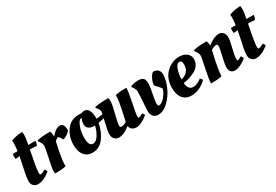

<svg xmlns="http://www.w3.org/2000/svg" viewBox="36 -1383 3139 2186"><g transform="rotate(-30 1605.5 -290.5)"><path d="M343 -431Q341 -406 326 -373Q288 -377 254 -377H236Q190 -154 190 -99Q190 -70 202.5 -70Q215 -70 269 -95L287 -62Q198 12 122 12Q87 12 64.5 -10Q42 -32 42 -68.5Q42 -105 50.5 -151Q59 -197 74 -263.5Q89 -330 96 -371Q59 -368 41 -365Q39 -377 39 -397.5Q39 -418 42 -431H105Q113 -485 113 -533L112 -564V-567Q190 -594 259 -594Q263 -574 263 -544Q263 -514 246 -431Z M355 3H348Q346 -5 346 -33.5Q346 -62 373 -187Q400 -312 400 -330Q400 -361 372 -398L363 -410L364 -423Q418 -438 537 -438Q549 -412 549 -365Q560 -383 595 -413Q630 -443 667 -443Q721 -443 721 -349Q716 -343 707.5 -333.5Q699 -324 673.5 -307Q648 -290 624 -286Q623 -286 607 -313Q591 -340 583 -340Q558 -331 539 -310Q493 -103 493 -42Q493 -20 494 -11Q459 3 355 3Z M839 12Q770 12 731 -36.5Q692 -85 692 -172Q692 -283 751.5 -363Q811 -443 916 -443L952 -441Q969 -450 990 -450Q1069 -450 1069 -301Q1110 -303 1152 -312L1168 -316L1174 -277Q1141 -263 1085 -252L1065 -248Q1046 -143 988 -65.5Q930 12 839 12ZM893 -74Q935 -74 968.5 -128Q1002 -182 1015 -242Q908 -242 908 -322Q908 -354 921 -382L926 -392Q922 -394 916 -394Q910 -394 907 -392Q882 -376 860 -317Q838 -258 838 -182Q838 -74 893 -74Z M1122 -411 1123 -424Q1191 -438 1302 -438Q1307 -425 1307 -391Q1307 -357 1279 -246Q1251 -135 1251 -108Q1251 -81 1271 -81Q1300 -81 1338 -102Q1342 -126 1358 -194Q1394 -354 1394 -423Q1429 -437 1520 -437H1539Q1539 -390 1511 -253.5Q1483 -117 1483 -93.5Q1483 -70 1493 -70Q1499 -70 1550 -94L1569 -62Q1480 12 1413 12Q1381 12 1358.5 -6Q1336 -24 1333 -53Q1252 13 1186 13Q1151 13 1128.5 -10Q1106 -33 1106 -75.5Q1106 -118 1132 -221.5Q1158 -325 1158 -348.5Q1158 -372 1122 -411Z M1781 -351Q1781 -321 1763 -228.5Q1745 -136 1745 -116Q1745 -76 1761 -76Q1799 -76 1844.5 -132.5Q1890 -189 1892 -227L1824 -303Q1828 -346 1845 -381Q1862 -416 1877 -430L1891 -443Q1934 -443 1956 -420Q1978 -397 1978 -366Q1978 -287 1939 -199Q1900 -111 1835 -49.5Q1770 12 1703 12Q1661 12 1638.5 -14Q1616 -40 1616 -82.5Q1616 -125 1622.5 -197Q1629 -269 1629 -340Q1629 -356 1617.5 -378Q1606 -400 1594 -413L1597 -425Q1651 -443 1694.5 -443Q1738 -443 1759.5 -425Q1781 -407 1781 -351Z M1987 -173Q1987 -298 2062.5 -370.5Q2138 -443 2234 -443Q2293 -443 2331 -414Q2369 -385 2369 -336.5Q2369 -288 2344.5 -255Q2320 -222 2285 -204Q2214 -169 2155 -160L2131 -157Q2138 -63 2208 -63Q2232 -63 2259 -75Q2286 -87 2301 -99L2316 -111L2340 -79Q2332 -68 2308 -50Q2284 -32 2263 -20Q2205 12 2136 12Q2067 12 2027 -37Q1987 -86 1987 -173ZM2209 -391Q2171 -391 2150.5 -326.5Q2130 -262 2130 -206Q2181 -215 2211 -249Q2241 -283 2241 -337Q2241 -391 2209 -391Z M2417 3H2398Q2398 -44 2426.5 -177Q2455 -310 2455 -328Q2455 -361 2427 -398L2418 -410L2419 -423Q2473 -438 2592 -438Q2605 -421 2606 -376Q2693 -443 2753 -443Q2789 -443 2810.5 -418Q2832 -393 2832 -355.5Q2832 -318 2809 -226Q2786 -134 2786 -102.5Q2786 -71 2794 -71Q2800 -71 2836 -90L2848 -96L2866 -61Q2857 -53 2842 -41Q2827 -29 2786.5 -8.5Q2746 12 2714 12Q2641 12 2641 -71Q2641 -106 2663.5 -200Q2686 -294 2686 -321Q2686 -348 2669 -348Q2640 -348 2598 -323Q2595 -306 2578 -233Q2543 -76 2543 -11Q2508 3 2417 3Z M3211 -431Q3209 -406 3194 -373Q3156 -377 3122 -377H3104Q3058 -154 3058 -99Q3058 -70 3070.5 -70Q3083 -70 3137 -95L3155 -62Q3066 12 2990 12Q2955 12 2932.5 -10Q2910 -32 2910 -68.5Q2910 -105 2918.5 -151Q2927 -197 2942 -263.5Q2957 -330 2964 -371Q2927 -368 2909 -365Q2907 -377 2907 -397.5Q2907 -418 2910 -431H2973Q2981 -485 2981 -533L2980 -564V-567Q3058 -594 3127 -594Q3131 -574 3131 -544Q3131 -514 3114 -431Z"/></g></svg>

Font: Oleo Script Swash Caps
Style: Regular
Weight: 400
Designer: Soytutype
Foundry: Soytutype
Version: Version 1.002